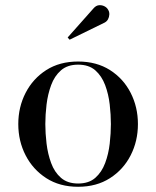

<svg xmlns="http://www.w3.org/2000/svg" viewBox="-20 -705 598 735"><path d="M279 10Q208.5 10 157.2 -23Q106 -56 78 -110.5Q50 -165 50 -230Q50 -295 78 -349.5Q106 -404 157.2 -436.8Q208.5 -469.5 279 -469.5Q349.5 -469.5 401 -436.8Q452.5 -404 480.2 -349.5Q508 -295 508 -230Q508 -165 480.2 -110.5Q452.5 -56 401 -23Q349.5 10 279 10ZM279 -2.5Q320 -2.5 344.8 -24.2Q369.5 -46 382.5 -80.8Q395.5 -115.5 400 -155.2Q404.5 -195 404.5 -230Q404.5 -265.5 400 -305Q395.5 -344.5 382.5 -379.2Q369.5 -414 344.8 -435.8Q320 -457.5 279 -457.5Q238.5 -457.5 213.5 -435.8Q188.5 -414 175.8 -379.2Q163 -344.5 158.2 -305Q153.5 -265.5 153.5 -230Q153.5 -195 158.2 -155.2Q163 -115.5 175.8 -80.8Q188.5 -46 213.5 -24.2Q238.5 -2.5 279 -2.5ZM246.5 -553 239 -561.5 338 -673Q347.5 -684 358.8 -685Q370 -686 379.8 -681Q389.5 -676 394 -667.5Q399 -659.5 398.5 -649.5Q398 -639.5 393.5 -631.2Q389 -623 380.5 -618.5Z"/></svg>

Font: Bodoni Moda 18pt
Style: Regular
Weight: 400
Designer: Owen Earl
Foundry: indestructible type
Version: Version 2.005